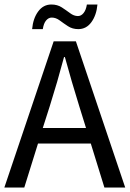

<svg xmlns="http://www.w3.org/2000/svg" viewBox="-20 -841 582 861"><path d="M-0.5 0 220.7 -655.8H320.3L541.5 0H448.2L387.2 -197.3H150.4L88.9 0ZM171.9 -267.1H365.7L335.4 -364.7Q318.4 -418.9 302.5 -473.6Q286.6 -528.3 271 -585H267.1Q252 -528.3 236.1 -473.6Q220.2 -418.9 203.1 -364.7ZM124 -710.4Q128.4 -758.8 151.4 -789.8Q174.3 -820.8 210.4 -820.8Q237.3 -820.8 257.1 -807.9Q276.9 -794.9 294.2 -782Q311.5 -769 329.6 -769Q343.8 -769 354.7 -782.5Q365.7 -795.9 369.6 -820.8H417Q412.6 -772.9 389.9 -741.7Q367.2 -710.4 331.1 -710.4Q304.7 -710.4 284.7 -723.6Q264.6 -736.8 247.6 -749.5Q230.5 -762.2 211.9 -762.2Q197.8 -762.2 186.8 -749.3Q175.8 -736.3 171.9 -710.4Z"/></svg>

Font: Varta Medium
Style: Regular
Weight: 500
Designer: Joana Correia, Viktoriya Grabowska, Eben Sorkin
Foundry: Sorkin Type Co.
Version: Version 1.004